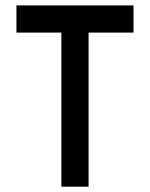

<svg xmlns="http://www.w3.org/2000/svg" viewBox="-20 -704 565 724"><path d="M483.4 -683.6V-581.1H314V0H211.4V-581.1H42V-683.6Z"/></svg>

Font: Anka/Coder Condensed
Style: Bold
Weight: 700
Width: 4
Monospace: yes
Version: Version 001.100